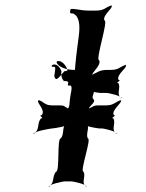

<svg xmlns="http://www.w3.org/2000/svg" viewBox="-20 -781 552 725"><path d="M245 -414C242 -395 244 -376 235 -370C221 -370 252 -372 238 -372C219 -378 229 -383 204 -383H180C148 -383 150 -394 127 -403C113 -403 138 -401 124 -401C119 -391 154 -364 137 -346C123 -346 149 -334 135 -334C118 -316 132 -288 107 -278C93 -278 123 -276 109 -276C106 -285 173 -296 177 -296C181 -296 240 -304 236 -314C222 -314 249 -316 235 -316C210 -307 226 -276 209 -258C195 -258 206 -133 192 -133C175 -115 188 -88 164 -78C150 -78 180 -76 166 -76C163 -85 219 -96 223 -96H251C255 -96 310 -85 305 -76C291 -76 320 -78 306 -78C284 -88 306 -115 295 -133C281 -133 326 -258 312 -258C301 -276 325 -307 302 -316C288 -316 314 -314 300 -314C294 -304 351 -296 355 -296H366C370 -296 423 -285 418 -276C404 -276 434 -278 420 -278C397 -288 419 -316 408 -334C394 -334 424 -346 410 -346C399 -364 440 -391 437 -401C423 -401 450 -403 436 -403C411 -394 410 -383 378 -383H353C328 -383 336 -378 315 -372C301 -372 331 -370 317 -370C310 -376 345 -395 333 -406C321 -417 346 -436 327 -442C313 -442 339 -440 325 -440C316 -434 361 -430 359 -430H384C388 -430 442 -419 437 -410C423 -410 453 -412 439 -412C416 -422 438 -449 427 -467C413 -467 442 -479 428 -479C417 -497 459 -524 456 -534C442 -534 468 -536 454 -536C429 -527 429 -517 397 -517H386C354 -517 350 -508 326 -498C312 -498 342 -497 328 -497C325 -506 365 -536 354 -554C340 -554 389 -703 375 -703C364 -721 406 -749 402 -759C388 -759 415 -761 401 -761C376 -752 374 -741 342 -741H314C282 -741 257 -751 246 -746C244 -732 242 -730 256 -730C278 -720 284 -691 277 -641C273 -609 251 -458 268 -458C281 -440 287 -411 300 -435C304 -467 307 -470 321 -470C327 -480 299 -488 283 -502C285 -516 275 -517 261 -517C229 -517 202 -528 194 -544C195 -552 193 -550 207 -550C230 -540 237 -513 236 -509C238 -523 237 -512 223 -512C206 -494 191 -467 185 -494C190 -530 192 -529 176 -529C170 -538 199 -548 212 -512C207 -476 231 -474 217 -474C217 -474 233 -478 238 -470C236 -456 233 -458 247 -458C254 -452 248 -433 245 -414Z"/></svg>

Font: Hussar Przerywany
Style: Obl
Weight: 400
Foundry: Cannot Into Space Fonts
Version: Version 0.982